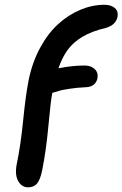

<svg xmlns="http://www.w3.org/2000/svg" viewBox="-20 -780 518 812"><path d="M99.1 12.2Q71.8 12.2 56.9 -14.4Q42 -41 50.8 -85.9Q67.9 -168 78.1 -272.5Q88.4 -377 101.1 -440.9Q116.2 -515.6 149.2 -576.9Q182.1 -638.2 225.6 -677.7Q269 -717.3 319.6 -738.5Q370.1 -759.8 421.9 -759.8Q447.8 -759.8 464.4 -747.1Q481 -734.4 477.1 -709Q469.7 -674.3 428.2 -662.1Q369.1 -648.4 329.3 -624.8Q289.6 -601.1 266.4 -569.3Q243.2 -537.6 227.1 -491.2Q285.6 -502.9 337.9 -502.9Q364.7 -502.9 380.6 -487.8Q396.5 -472.7 392.1 -448.2Q383.3 -412.6 342.8 -411.1Q307.6 -409.7 275.9 -404.8Q244.1 -399.9 233.9 -397Q223.6 -394 201.2 -387.2Q194.3 -353 184.8 -248.5Q175.3 -144 158.2 -59.1Q149.9 -18.6 136.2 -3.2Q122.6 12.2 99.1 12.2Z"/></svg>

Font: Shantell Sans Normal
Style: Italic
Weight: 500
Italic angle: -11.31°
Designer: Stephen Nixon, Anya Danilova, Shantell Martin
Foundry: Arrow Type
Version: Version 1.006;[559af2be0]